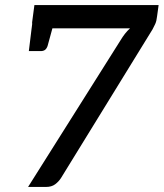

<svg xmlns="http://www.w3.org/2000/svg" viewBox="-20 -739 647 759"><path d="M91 0 456 -579Q465 -594 474 -605.5Q483 -617 494 -627H129Q119 -627 112.5 -634.5Q106 -642 107 -651L116 -719H607L601 -675Q599 -656 593.5 -644Q588 -632 583 -623L221 -35Q212 -21 198 -10.5Q184 0 162 0ZM102 -602 110 -667H149L141 -602ZM194 -652 168 -557Q164 -546 157.5 -541.5Q151 -537 141 -537H94L105 -627Z"/></svg>

Font: Aleo Medium
Style: Italic
Weight: 500
Italic angle: -7°
Designer: Alessio Laiso
Foundry: Alessio Laiso
Version: Version 2.001;gftools[0.9.29]